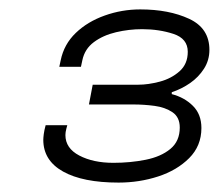

<svg xmlns="http://www.w3.org/2000/svg" viewBox="-20 -816 465 408"><path d="M232 -428Q156 -428 114 -451.5Q72 -475 72 -519Q72 -523 73 -531Q74 -539 77 -550H123Q123 -550 121 -542.5Q119 -535 119 -529Q119 -501 148.5 -485.5Q178 -470 221 -470Q257 -470 289.5 -476.5Q322 -483 342 -499.5Q362 -516 362 -545Q362 -567 346.5 -577.5Q331 -588 308.5 -591Q286 -594 264 -594H169L177 -636H274Q295 -636 319.5 -642.5Q344 -649 361.5 -664.5Q379 -680 379 -706Q379 -734 348.5 -744Q318 -754 282 -754Q254 -754 226.5 -747.5Q199 -741 179.5 -726.5Q160 -712 155 -688L152 -674H106L109 -688Q116 -722 141 -746Q166 -770 202.5 -783Q239 -796 278 -796Q339 -796 382 -776Q425 -756 425 -710Q425 -688 413.5 -670Q402 -652 384 -639.5Q366 -627 345 -620V-616Q372 -609 390 -591Q408 -573 408 -544Q408 -506 382 -480Q356 -454 316 -441Q276 -428 232 -428Z"/></svg>

Font: Archivo Expanded Thin
Style: Italic
Weight: 250
Width: 7
Italic angle: -10°
Designer: Hector Gatti
Foundry: Omnibus-Type
Version: Version 2.001